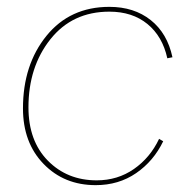

<svg xmlns="http://www.w3.org/2000/svg" viewBox="-20 -530 556 560"><path d="M259 10Q167 10 107 -52Q47 -114 47 -214Q47 -341 115.5 -425.5Q184 -510 299 -510Q371 -510 419.5 -471.5Q468 -433 483 -363L468 -360Q454 -424 410 -460Q366 -496 299 -496Q191 -496 127 -415.5Q63 -335 63 -217Q63 -119 119.5 -61.5Q176 -4 262 -4Q323 -4 370.5 -37Q418 -70 444 -125L456 -118Q428 -60 377 -25Q326 10 259 10Z"/></svg>

Font: Elaine Sans Thin
Style: Italic
Weight: 250
Italic angle: -13°
Designer: Wei Huang
Foundry: Wei Huang
Version: Version 2.001;December 24, 2019;FontCreator 12.0.0.2547 64-b